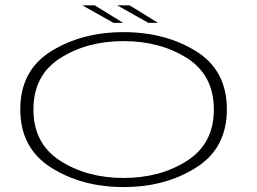

<svg xmlns="http://www.w3.org/2000/svg" viewBox="-20 -714 986 738"><path d="M455 5Q615.5 5 733.8 -69.8Q852 -144.5 852 -293.5Q852 -443.5 733.8 -517Q615.5 -590.5 455 -590.5Q295 -590.5 176.5 -517Q58 -443.5 58 -293.5Q58 -144.5 176.5 -69.8Q295 5 455 5ZM455 -30Q314.5 -30 211.5 -96Q108.5 -162 108.5 -293Q108.5 -425 211.5 -490.5Q314.5 -556 455 -556Q596 -556 699 -490.5Q802 -425 802 -293Q802 -162 699 -96Q596 -30 455 -30ZM550.5 -626H587.5L478 -693.5H430.5ZM416.5 -626H453.5L344 -693.5H296.5Z"/></svg>

Font: Anybody ExtraExpanded ExtraLight
Style: Regular
Weight: 250
Width: 8
Version: Version 1.113;gftools[0.9.25]